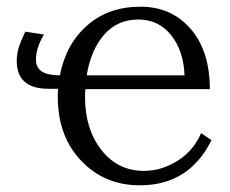

<svg xmlns="http://www.w3.org/2000/svg" viewBox="-20 -536 684 571"><path d="M29.8 -355Q29.8 -373 34.7 -390.9Q39.6 -408.7 55.2 -441.9L110.8 -433.1Q86.9 -394 86.9 -358.9Q86.9 -335.9 103.3 -324.2Q119.6 -312.5 158.2 -312Q175.8 -404.8 239.3 -460.4Q302.7 -516.1 397.9 -516.1Q489.7 -516.1 546.9 -450.2Q604 -384.3 604 -271H233.9Q232.9 -263.2 232.9 -247.1Q232.9 -152.3 281.5 -90.1Q330.1 -27.8 408.2 -27.8Q460.4 -27.8 508.1 -57.9Q555.7 -87.9 578.1 -140.1L608.9 -119.1Q542.5 15.1 396 15.1Q290.5 15.1 221.2 -58.1Q151.9 -131.3 151.9 -247.1Q151.9 -264.2 152.8 -272H124Q29.8 -272 29.8 -355ZM237.8 -312H528.8Q525.9 -385.7 488.5 -431.9Q451.2 -478 391.1 -478Q329.6 -478 290 -433.1Q250.5 -388.2 237.8 -312Z"/></svg>

Font: LT Superior Serif
Style: Regular
Weight: 400
Designer: Daniel Lyons
Foundry: LyonsType
Version: Version 2.120;FEAKit 1.0